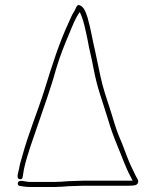

<svg xmlns="http://www.w3.org/2000/svg" viewBox="-20 -711 618 763"><path d="M251 9C233.8 10.2 216.5 12 199 12H98C81.7 12 54.1 0.3 51 16C49.7 22.7 52.3 26.7 59 28C71.4 29.8 83.7 32 98 32H199C217.2 32 234 30.3 252 29C271.2 29 292.3 27 313 27H492C502.7 27 511 26.3 517 25C527.6 22.6 533.5 10.5 526 0C515.4 -18.6 507.8 -37.3 498 -57C486.4 -82.5 475.9 -113.7 465 -141C445.2 -187.2 443.1 -193.6 425 -253C408.7 -306.6 399.8 -327.6 387 -375C378.6 -406.4 365.4 -475.9 358 -508C347.6 -551.4 340.1 -600 328 -641C322.2 -658.3 313.7 -688 293 -691C284.5 -692.2 279.5 -672.3 275 -666C265.2 -651.3 262.5 -642.3 254 -624C215.4 -541.3 188.6 -456.5 158.5 -359.5C129.4 -265.9 94 -184.5 68 -89C61.3 -67.7 57.3 -51.7 56 -41C53.2 -26.8 42.4 -2.1 58 1C64.7 2.3 68.7 -0.3 70 -7C71.4 -18.3 73.1 -23.6 75 -38C87.4 -95.8 112.5 -162 131 -216.5C153.9 -284.3 182.1 -360.4 202 -434C219.2 -491.9 236.1 -532.2 257 -582C269.6 -611.8 279.7 -639.9 297 -663C312.7 -631.6 319.5 -592.2 328 -553C334.8 -512.2 343.8 -484 352 -437C367.6 -357.2 383.3 -321.5 406 -247C424 -187.9 427.3 -179.7 446 -133C464.1 -90.7 478.2 -47.1 499 -9L507 7H313C290.8 7 271.9 9 251 9Z"/></svg>

Font: HoneyBee
Style: UltLit
Weight: 100
Foundry: Cannot Into Space Fonts
Version: Version 0.89